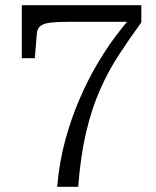

<svg xmlns="http://www.w3.org/2000/svg" viewBox="-20 -658 600 739"><path d="M244 -574H490L480 -587Q456 -560 423 -516Q390 -472 354.5 -412Q319 -352 287 -278.5Q255 -205 231.5 -119.5Q208 -34 200 61H281Q290 -58 311.5 -149Q333 -240 365 -312.5Q397 -385 438 -447.5Q479 -510 524 -572V-638H64V-434H114L122 -531Q124 -549 136.5 -558.5Q149 -568 175.5 -571Q202 -574 244 -574Z"/></svg>

Font: Roboto Serif SemiCondensed Light
Style: Regular
Weight: 300
Width: 4
Designer: Greg Gazdowicz
Foundry: Commercial Type
Version: Version 1.007